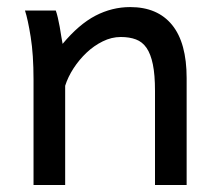

<svg xmlns="http://www.w3.org/2000/svg" viewBox="-20 -528 619 548"><path d="M422.4 0V-268.6Q422.4 -314.5 416.3 -344.2Q410.2 -374 398.2 -391.4Q386.2 -408.7 367.9 -415.5Q349.6 -422.4 324.7 -422.4Q298.3 -422.4 273.2 -409.9Q248 -397.5 227.1 -377.7Q206.1 -357.9 189.9 -333Q173.8 -308.1 166 -283.2V0H75.7V-300.3Q75.7 -372.6 67.6 -422.6Q59.6 -472.7 51.3 -498H139.2Q142.1 -490.2 145 -477.8Q147.9 -465.3 150.4 -451.7Q152.8 -438 154.8 -424.8L158.7 -402.8Q205.1 -458.5 252.4 -483.2Q299.8 -507.8 351.6 -507.8Q429.7 -507.8 471.2 -456.8Q512.7 -405.8 512.7 -305.2V0Z"/></svg>

Font: Andika Viet
Style: Regular
Weight: 400
Designer: Victor Gaultney, Annie Olsen, Julie Remington, Don Collingsworth, Eric Hays, Becca Hirsbrunner
Foundry: SIL International
Version: Version 5.000